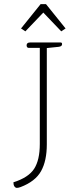

<svg xmlns="http://www.w3.org/2000/svg" viewBox="-20 -901 388 931"><path d="M82 -763 177 -881H203L298 -763L277 -749L190 -840L103 -749ZM45 -17Q118 -40 145.5 -82.5Q173 -125 173 -203V-669H118Q114 -669 111.5 -672.5Q109 -676 109 -681Q109 -695 126 -695H274Q281 -695 281 -687Q281 -676 265 -674L207 -668V-201Q207 -121 179 -71Q151 -21 80 6Q69 10 62 10Q55 10 50 3Q45 -4 45 -17Z"/></svg>

Font: Maitree ExtraLight
Style: Regular
Weight: 275
Designer: CadsonDemak Team
Foundry: CadsonDemak
Version: Version 1.003